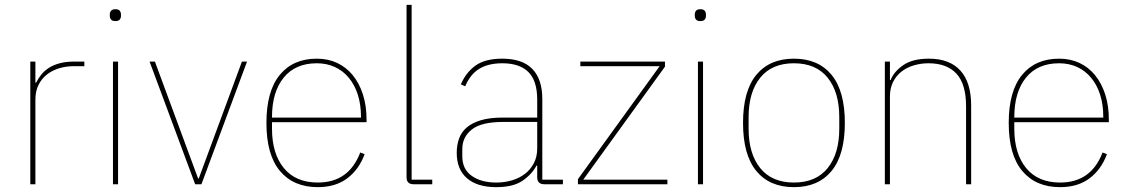

<svg xmlns="http://www.w3.org/2000/svg" viewBox="-20 -760 4654 792"><path d="M105 -506H126V-419H129Q138 -437 150.5 -452.5Q163 -468 181.5 -480Q200 -492 226 -499Q252 -506 287 -506H328V-487H284Q253 -487 224.5 -478.5Q196 -470 174 -453Q152 -436 139 -410Q126 -384 126 -349V0H105Z M456 -673Q443 -673 438 -679.5Q433 -686 433 -694V-701Q433 -709 438 -715.5Q443 -722 456 -722Q469 -722 474 -715.5Q479 -709 479 -701V-694Q479 -686 474 -679.5Q469 -673 456 -673ZM467 -506V0H446V-506Z M619 -506 797 -24H800L978 -506H999L811 0H785L597 -506Z M1291 12Q1191 12 1135 -54.5Q1079 -121 1079 -253Q1079 -384 1134 -451Q1189 -518 1287 -518Q1333 -518 1370.5 -500.5Q1408 -483 1435 -450Q1462 -417 1477 -370.5Q1492 -324 1492 -266V-256H1102V-229Q1102 -126 1151 -66.5Q1200 -7 1291 -7Q1419 -7 1466 -131L1484 -124Q1461 -61 1412.5 -24.5Q1364 12 1291 12ZM1287 -499Q1198 -499 1150 -439.5Q1102 -380 1102 -277V-275H1469V-279Q1469 -329 1456 -369.5Q1443 -410 1419 -439Q1395 -468 1361.5 -483.5Q1328 -499 1287 -499Z M1686 0Q1657 0 1657 -29V-740H1678V-19H1763V0H1686Z M2225 0Q2196 0 2196 -29V-77H2193Q2174 -41 2135.5 -14.5Q2097 12 2027 12Q1949 12 1906.5 -24.5Q1864 -61 1864 -130Q1864 -161 1873.5 -188Q1883 -215 1905 -234Q1927 -253 1963.5 -264Q2000 -275 2054 -275H2196V-349Q2196 -427 2159.5 -463Q2123 -499 2052 -499Q1995 -499 1957.5 -476.5Q1920 -454 1899 -404L1881 -412Q1902 -461 1941.5 -489.5Q1981 -518 2052 -518Q2135 -518 2176 -475.5Q2217 -433 2217 -352V-19H2302V0ZM2027 -7Q2061 -7 2091.5 -16Q2122 -25 2145 -42.5Q2168 -60 2182 -86.5Q2196 -113 2196 -148V-257H2055Q1966 -257 1926.5 -226Q1887 -195 1887 -145V-115Q1887 -62 1926 -34.5Q1965 -7 2027 -7Z M2364 -21 2701 -487H2374V-506H2723V-485L2386 -19H2733V0H2364Z M2869 -673Q2856 -673 2851 -679.5Q2846 -686 2846 -694V-701Q2846 -709 2851 -715.5Q2856 -722 2869 -722Q2882 -722 2887 -715.5Q2892 -709 2892 -701V-694Q2892 -686 2887 -679.5Q2882 -673 2869 -673ZM2880 -506V0H2859V-506Z M3255 12Q3155 12 3100 -54.5Q3045 -121 3045 -253Q3045 -385 3100 -451.5Q3155 -518 3255 -518Q3355 -518 3410 -451.5Q3465 -385 3465 -253Q3465 -121 3410 -54.5Q3355 12 3255 12ZM3255 -7Q3346 -7 3394 -66.5Q3442 -126 3442 -229V-277Q3442 -380 3394 -439.5Q3346 -499 3255 -499Q3164 -499 3116 -439.5Q3068 -380 3068 -277V-229Q3068 -126 3116 -66.5Q3164 -7 3255 -7Z M3630 -506H3651V-430H3654Q3667 -464 3705.5 -491Q3744 -518 3812 -518Q3897 -518 3941.5 -469Q3986 -420 3986 -325V0H3965V-321Q3965 -414 3925 -456.5Q3885 -499 3810 -499Q3779 -499 3750 -490.5Q3721 -482 3699 -465Q3677 -448 3664 -422Q3651 -396 3651 -362V0H3630Z M4353 12Q4253 12 4197 -54.5Q4141 -121 4141 -253Q4141 -384 4196 -451Q4251 -518 4349 -518Q4395 -518 4432.5 -500.5Q4470 -483 4497 -450Q4524 -417 4539 -370.5Q4554 -324 4554 -266V-256H4164V-229Q4164 -126 4213 -66.5Q4262 -7 4353 -7Q4481 -7 4528 -131L4546 -124Q4523 -61 4474.5 -24.5Q4426 12 4353 12ZM4349 -499Q4260 -499 4212 -439.5Q4164 -380 4164 -277V-275H4531V-279Q4531 -329 4518 -369.5Q4505 -410 4481 -439Q4457 -468 4423.5 -483.5Q4390 -499 4349 -499Z"/></svg>

Font: IBM Plex Sans KR Thin
Style: Regular
Weight: 100
Designer: Mike Abbink; Paul van der Laan; Pieter van Rosmalen; Wujin Sim; Chorong Kim; Dohee Lee;
Foundry: Sandoll Inc.
Version: Version 1.001